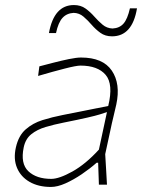

<svg xmlns="http://www.w3.org/2000/svg" viewBox="-20 -732 563 761"><path d="M182 9Q132.5 9 97.5 -11Q62.5 -31 47.5 -66.5Q32.5 -102 43 -148Q53.5 -194.5 81.8 -219.2Q110 -244 148.5 -256Q187 -268 228 -276L409 -312Q430 -398.5 398.8 -435.2Q367.5 -472 299 -472Q282.5 -472 236.5 -460.2Q190.5 -448.5 131 -431L136 -469Q158.5 -475 190.5 -483.2Q222.5 -491.5 253 -497.8Q283.5 -504 301 -504Q388 -504 423.2 -452Q458.5 -400 441 -318Q436.5 -297 430 -271Q423.5 -245 416.5 -211L397 -121Q399 -89.5 400.5 -61.8Q402 -34 404 0H372L369 -87H363Q336.5 -63.5 304 -41.5Q271.5 -19.5 239.5 -5.2Q207.5 9 182 9ZM183 -23Q214.5 -23 267 -52.2Q319.5 -81.5 372 -139L404 -288Q393.5 -284 376.5 -278.8Q359.5 -273.5 325.8 -265.8Q292 -258 232 -246Q194 -238.5 160.5 -228.5Q127 -218.5 104 -200Q81 -181.5 74 -148Q60.5 -83.5 92.5 -53.2Q124.5 -23 183 -23ZM424 -588Q397 -588 378 -601.8Q359 -615.5 343.2 -633.8Q327.5 -652 310.8 -666.2Q294 -680.5 272 -681Q244.5 -679.5 227.8 -661.2Q211 -643 202 -601H174Q194 -712 273 -712Q300 -712 319 -698.2Q338 -684.5 354 -666.2Q370 -648 386.8 -634Q403.5 -620 426 -619Q454 -620.5 469.8 -638.8Q485.5 -657 495 -699H523Q504.5 -588 424 -588Z"/></svg>

Font: Commissioner Loud Thin
Style: Italic
Weight: 100
Italic angle: -12°
Designer: Kostas Bartsokas
Foundry: Kostas Bartsokas
Version: Version 1.000; ttfautohint (v1.8.3)